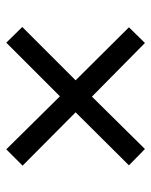

<svg xmlns="http://www.w3.org/2000/svg" viewBox="45 -659 482 612"><g transform="rotate(-90 286.0 -353.0)"><path d="M456 -574 506 -523 336 -353 505 -183 455 -132 284 -301 117 -132 65 -183 234 -353 64 -522 116 -574 285 -403Z"/></g></svg>

Font: Noto Sans Glagolitic
Style: Regular
Weight: 400
Designer: Monotype Design Team
Foundry: Monotype Imaging Inc.
Version: Version 2.004; ttfautohint (v1.8.4.7-5d5b)